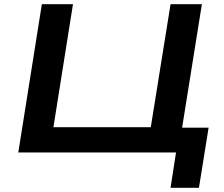

<svg xmlns="http://www.w3.org/2000/svg" viewBox="-20 -725 1064 913"><path d="M791 168 817 0H67L179 -705H327L234 -120H697L791 -705H940L846 -118H972L926 168Z"/></svg>

Font: Nunito Sans 10pt Expanded
Style: Bold Italic
Weight: 700
Width: 7
Italic angle: -9°
Designer: Vernon Adams
Foundry: Vernon Adams
Version: Version 3.101;gftools[0.9.27]